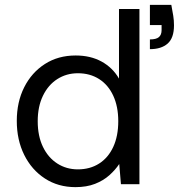

<svg xmlns="http://www.w3.org/2000/svg" viewBox="-20 -757 745 789"><path d="M290 12Q219 12 164.5 -23.5Q110 -59 79.5 -120.5Q49 -182 49 -260Q49 -338 79.5 -398.5Q110 -459 164.5 -494Q219 -529 291 -529Q352 -529 397.5 -504Q443 -479 469 -434V-720H553V0H477L470 -83Q454 -59 429.5 -37Q405 -15 370.5 -1.5Q336 12 290 12ZM300 -61Q350 -61 387.5 -85Q425 -109 445.5 -153.5Q466 -198 466 -259Q466 -319 445.5 -363.5Q425 -408 387.5 -432Q350 -456 300 -456Q253 -456 215.5 -432Q178 -408 156.5 -363.5Q135 -319 135 -259Q135 -198 156.5 -153.5Q178 -109 215.5 -85Q253 -61 300 -61ZM596 -555V-595Q622 -595 633 -604.5Q644 -614 644 -633V-654H596V-737H684Q689 -711 692 -692Q695 -673 695 -653Q695 -601 669 -578Q643 -555 596 -555Z"/></svg>

Font: DM Sans 11pt
Style: Regular
Weight: 400
Version: Version 4.004;gftools[0.9.30]